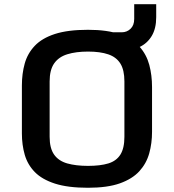

<svg xmlns="http://www.w3.org/2000/svg" viewBox="-20 -867 814 899"><path d="M392.1 12.2Q297.9 12.2 237.3 -7.3Q176.8 -26.9 143.1 -61.3Q109.4 -95.7 95.9 -142.1Q82.5 -188.5 82.5 -242.2V-466.8Q82.5 -522 95.7 -569.3Q108.9 -616.7 142.6 -652.3Q176.3 -688 236.8 -707.8Q297.4 -727.5 392.1 -727.5Q482.9 -727.5 541.5 -706.5Q600.1 -685.5 633.1 -648.7Q666 -611.8 679 -563.2Q691.9 -514.6 691.9 -459.5V-249.5Q691.9 -196.3 678.7 -148.9Q665.5 -101.6 632.6 -65.4Q599.6 -29.3 541.3 -8.5Q482.9 12.2 392.1 12.2ZM392.1 -90.3Q449.7 -90.3 487.3 -101.8Q524.9 -113.3 543.7 -143.1Q562.5 -172.9 562.5 -226.6V-485.8Q562.5 -539.1 543.7 -569.3Q524.9 -599.6 487.1 -612.5Q449.2 -625.5 392.1 -625.5Q335.9 -625.5 295.4 -613Q254.9 -600.6 233.6 -570.1Q212.4 -539.6 212.4 -485.8V-226.6Q212.4 -172.9 233.4 -143.1Q254.4 -113.3 294.9 -101.8Q335.4 -90.3 392.1 -90.3ZM486.3 -715.8H549.8Q574.2 -715.8 591.3 -732.2Q608.4 -748.5 608.4 -778.3V-847.2H711.4V-786.6Q711.4 -733.4 690.4 -698.5Q669.4 -663.6 632.8 -646.5Q596.2 -629.4 549.8 -629.4H486.3Z"/></svg>

Font: Monda SemiBold
Style: Regular
Weight: 600
Designer: Vernon Adams
Foundry: Vernon Adams
Version: Version 2.200